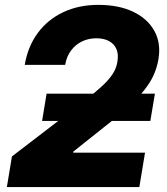

<svg xmlns="http://www.w3.org/2000/svg" viewBox="-20 -757 675 777"><path d="M7.8 0 28.3 -124 331.5 -356.4Q365.7 -383.8 391.8 -407.5Q418 -431.2 434.3 -455.1Q450.7 -479 455.1 -507.3Q460.4 -538.1 450.9 -559.1Q441.4 -580.1 420.7 -591.1Q399.9 -602.1 369.6 -602.1Q338.4 -602.1 312 -589.4Q285.6 -576.7 267.6 -552.7Q249.5 -528.8 243.7 -494.6H80.1Q92.8 -569.3 132.8 -623.5Q172.9 -677.7 235.6 -707.5Q298.3 -737.3 377.9 -737.3Q460 -737.3 518.3 -709.7Q576.7 -682.1 604.5 -632.3Q632.3 -582.5 621.1 -516.6Q615.7 -484.9 602.3 -454.3Q588.9 -423.8 562.7 -390.9Q536.6 -357.9 493.7 -319.1Q450.7 -280.3 386.7 -231L276.9 -143.6L275.9 -139.2H566.9L543.9 0ZM150.4 -267.6 168.5 -377.9H606.9L588.4 -267.6Z"/></svg>

Font: Inter 16pt ExtraBold
Style: Italic
Weight: 800
Italic angle: -9.3988°
Version: Version 4.001;git-66647c0bb